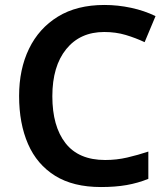

<svg xmlns="http://www.w3.org/2000/svg" viewBox="-20 -744 678 774"><path d="M400 -615Q303 -615 247 -546Q191 -477 191 -356Q191 -235 244 -167Q297 -99 404 -99Q450 -99 493 -109Q536 -119 578 -133V-23Q536 -6 490.5 2Q445 10 387 10Q275 10 202 -35.5Q129 -81 93 -163.5Q57 -246 57 -357Q57 -465 97 -547.5Q137 -630 213.5 -677Q290 -724 401 -724Q455 -724 508.5 -712.5Q562 -701 607 -679L563 -574Q527 -591 487 -603Q447 -615 400 -615Z"/></svg>

Font: Noto Sans Meetei Mayek SemiBold
Style: Regular
Weight: 600
Designer: Monotype Design Team and Neelakash Kshetrimayum
Foundry: Monotype Imaging Inc.
Version: Version 2.002; ttfautohint (v1.8.4.7-5d5b)